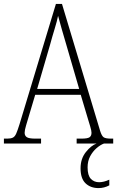

<svg xmlns="http://www.w3.org/2000/svg" viewBox="-22 -734 599 982"><path d="M-2 0V-25H15Q33 -25 43.5 -30Q54 -35 61 -51Q68 -67 78 -99L264 -714H295L490 -65Q498 -39 508 -32Q518 -25 546 -25H557V0H370V-25H394Q426 -25 436 -32Q446 -39 446 -55Q446 -66 439.5 -87Q433 -108 428 -125L391 -249H158L124 -135Q119 -118 111.5 -93Q104 -68 104 -55Q104 -40 115 -32.5Q126 -25 159 -25H188V0ZM168 -279H383L321 -492Q306 -543 294 -584.5Q282 -626 275 -653Q270 -627 257.5 -586.5Q245 -546 234 -505ZM482 228Q441 228 415.5 203.5Q390 179 390 127Q390 78 417 44Q444 10 472 0H510Q491 7 471.5 24Q452 41 439 65.5Q426 90 426 122Q426 163 442.5 180.5Q459 198 485 198Q509 198 537 185V214Q511 228 482 228Z"/></svg>

Font: Noto Serif Tamil Condensed ExtraLight
Style: Regular
Weight: 200
Width: 3
Designer: Indian Type Foundry, Tom Grace, and the Monotype Design Team
Foundry: Monotype Imaging Inc.
Version: Version 2.004; ttfautohint (v1.8.4.7-5d5b)